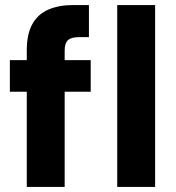

<svg xmlns="http://www.w3.org/2000/svg" viewBox="-20 -740 698 760"><path d="M86 0V-540Q86 -606 108.5 -645.5Q131 -685 172.5 -702.5Q214 -720 269 -720H332V-593H292Q262 -593 249 -581Q236 -569 236 -540V0ZM19 -377V-502H339V-377ZM444 0V-720H594V0Z"/></svg>

Font: DM Sans 16pt Black
Style: Regular
Weight: 900
Version: Version 4.004;gftools[0.9.30]